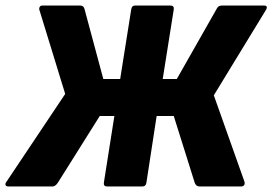

<svg xmlns="http://www.w3.org/2000/svg" viewBox="-32 -675 986 695"><path d="M-2 0Q-9 0 -11.5 -4.5Q-14 -9 -10 -15L204 -335L110 -641Q109 -646 112 -650.5Q115 -655 122 -655H258Q271 -655 274 -642L342 -389H403L443 -641Q445 -655 457 -655H584Q599 -655 597 -641L557 -389H608L754 -646Q759 -655 772 -655H923Q932 -655 933.5 -650.5Q935 -646 930 -638L742 -330L853 -17Q855 -9 851.5 -4.5Q848 0 840 0H690Q678 0 673 -13L597 -255H535L498 -14Q496 0 483 0H356Q342 0 344 -14L382 -255H329L177 -13Q168 0 158 0Z"/></svg>

Font: Sofia Sans Black
Style: Italic
Weight: 900
Italic angle: -9°
Version: Version 4.100-B